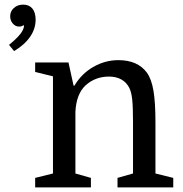

<svg xmlns="http://www.w3.org/2000/svg" viewBox="-20 -810 791 830"><path d="M209 -60V-480L132 -499V-540H276L298 -440H302Q332 -491 383 -520.5Q434 -550 492 -550Q575 -550 615 -496Q635 -468 643.5 -417.5Q652 -367 652 -281V-60L729 -41V0H488V-41L555 -60V-283Q555 -348 551.5 -380Q548 -412 539 -430Q527 -454 504.5 -466.5Q482 -479 451 -479Q393 -479 351 -442Q310 -405 306 -327V-60L373 -41V0H132V-41ZM80 -790Q106 -790 120 -773Q134 -756 134 -725Q134 -686 110.5 -651.5Q87 -617 41 -589L19 -616Q51 -642 67 -662Q83 -682 84 -699L81 -701Q80 -699 74 -697Q68 -695 63 -695Q47 -695 35.5 -708Q24 -721 24 -740Q24 -761 40 -775.5Q56 -790 80 -790Z"/></svg>

Font: Domine
Style: Regular
Weight: 400
Designer: Pablo Impallari, Rodrigo Fuenzalida, Brenda Gallo
Foundry: Pablo Impallari, Rodrigo Fuenzalida, Brenda Gallo
Version: Version 2.000